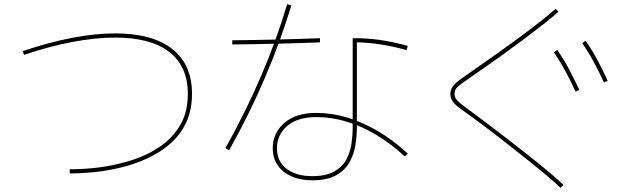

<svg xmlns="http://www.w3.org/2000/svg" viewBox="-20 -833 3040 920"><path d="M314 -2V-22Q349 -22 389.5 -24.5Q430 -27 471 -33Q545 -44 617.5 -67.5Q690 -91 749.5 -132.5Q809 -174 844.5 -235.5Q880 -297 880 -384Q880 -515 791 -584Q702 -653 532 -653Q438 -653 327 -632Q216 -611 95 -570L89 -588Q212 -630 324.5 -651.5Q437 -673 532 -673Q710 -673 805 -598.5Q900 -524 900 -384Q900 -306 872.5 -247Q845 -188 797.5 -146Q750 -104 690 -76Q630 -48 564.5 -31.5Q499 -15 434.5 -8.5Q370 -2 314 -2Z M1078 -113 1060 -123Q1157 -296 1231 -468.5Q1305 -641 1356 -813L1376 -807Q1324 -635 1250 -461.5Q1176 -288 1078 -113ZM1513 -650V-630Q1408 -626 1303 -623.5Q1198 -621 1093 -620V-640Q1198 -641 1303 -643.5Q1408 -646 1513 -650ZM1934 -97 1920 -83Q1853 -145 1782.5 -187Q1712 -229 1640 -250.5Q1568 -272 1496 -272Q1406 -272 1356.5 -229.5Q1307 -187 1307 -123Q1307 -59 1353.5 -24Q1400 11 1476 11Q1542 11 1581 -11Q1620 -33 1639 -68Q1658 -103 1664 -144Q1670 -185 1670 -223V-650Q1732 -651 1797 -642Q1862 -633 1934 -613L1928 -593Q1863 -611 1804.5 -620Q1746 -629 1690 -630V-223Q1690 -185 1683.5 -141Q1677 -97 1656 -58Q1635 -19 1592 6Q1549 31 1476 31Q1420 31 1377.5 12.5Q1335 -6 1311 -40.5Q1287 -75 1287 -123Q1287 -196 1342.5 -244Q1398 -292 1496 -292Q1570 -292 1644.5 -269.5Q1719 -247 1792 -204Q1865 -161 1934 -97Z M2680 53 2666 67Q2641 43 2599.5 8Q2558 -27 2506.5 -68Q2455 -109 2399.5 -152.5Q2344 -196 2290 -236.5Q2236 -277 2189 -310Q2161 -330 2149.5 -346.5Q2138 -363 2138 -383Q2138 -403 2150 -419.5Q2162 -436 2192 -457Q2224 -480 2269.5 -511.5Q2315 -543 2367 -580Q2419 -617 2470.5 -655Q2522 -693 2566.5 -728Q2611 -763 2642 -791L2656 -777Q2625 -749 2579.5 -713.5Q2534 -678 2482.5 -639.5Q2431 -601 2379.5 -564Q2328 -527 2282 -495.5Q2236 -464 2204 -441Q2177 -422 2167.5 -411Q2158 -400 2158 -383Q2158 -368 2167 -356.5Q2176 -345 2201 -326Q2247 -292 2301 -251.5Q2355 -211 2411 -167.5Q2467 -124 2519 -83Q2571 -42 2613 -6.5Q2655 29 2680 53ZM2874 -438Q2852 -486 2826.5 -533.5Q2801 -581 2770 -626L2786 -638Q2818 -592 2844 -543Q2870 -494 2892 -446ZM2738 -394Q2716 -442 2690.5 -489.5Q2665 -537 2634 -582L2650 -594Q2682 -548 2708 -499Q2734 -450 2756 -402Z"/></svg>

Font: Murecho Thin Thin
Style: Regular
Weight: 250
Version: Version 1.010